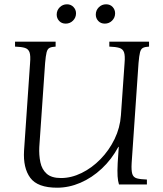

<svg xmlns="http://www.w3.org/2000/svg" viewBox="-20 -859 761 894"><path d="M246 15Q155 15 121 -31Q87 -77 92 -158L120 -565Q123 -600 117.5 -615.5Q112 -631 96 -636Q80 -641 50 -642V-665H239V-642Q220 -641 210.5 -636Q201 -631 197 -615.5Q193 -600 190 -565L163 -175Q161 -137 168 -103.5Q175 -70 197.5 -50Q220 -30 264 -30Q312 -30 360 -53.5Q408 -77 448 -118Q488 -159 513.5 -211.5Q539 -264 543 -322L560 -565Q563 -600 557.5 -615.5Q552 -631 535.5 -636Q519 -641 489 -642V-665H674V-642Q655 -641 645.5 -636Q636 -631 632 -615.5Q628 -600 625 -565L593 -100Q591 -65 596 -49Q601 -33 617.5 -28.5Q634 -24 664 -23V0H534Q529 -16 527.5 -38.5Q526 -61 528 -100L533 -175H531Q500 -117 454 -74Q408 -31 354.5 -8Q301 15 246 15ZM286 -749Q267 -749 255.5 -761.5Q244 -774 244 -791Q244 -811 258 -825Q272 -839 292 -839Q310 -839 322 -826.5Q334 -814 334 -797Q334 -777 320 -763Q306 -749 286 -749ZM468 -749Q449 -749 437.5 -761.5Q426 -774 426 -791Q426 -811 440 -825Q454 -839 474 -839Q493 -839 504.5 -826.5Q516 -814 516 -797Q516 -777 502 -763Q488 -749 468 -749Z"/></svg>

Font: Bona Nova SC
Style: Italic
Weight: 400
Italic angle: -4°
Designer: Mateusz Machalski
Foundry: Capitalics
Version: Version 4.001; ttfautohint (v1.8.4.7-5d5b)